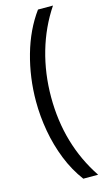

<svg xmlns="http://www.w3.org/2000/svg" viewBox="-150 -848 623 1113"><g transform="rotate(-15 161.0 -291.5)"><path d="M54 -287Q54 -430 92 -564.5Q130 -699 203 -799H293Q220 -690 182.5 -560Q145 -430 145 -288Q145 -4 292 216H203Q152 148 119 65Q86 -18 70 -108Q54 -198 54 -287Z"/></g></svg>

Font: Noto Sans Sinhala SemiCondensed Medium
Style: Regular
Weight: 500
Width: 4
Designer: Jelle Bosma - Monotype Design Team
Foundry: Monotype Imaging Inc.
Version: Version 2.006; ttfautohint (v1.8.4.7-5d5b)